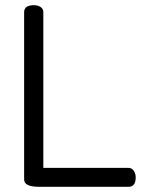

<svg xmlns="http://www.w3.org/2000/svg" viewBox="-20 -720 552 740"><path d="M73 -28V-673Q73 -700 111 -700Q126 -700 136.5 -693Q147 -686 147 -673V-73H475Q488 -73 495.5 -62Q503 -51 503 -36Q503 0 475 0H131Q73 0 73 -28Z"/></svg>

Font: Happy Monkey
Style: Regular
Weight: 400
Version: Version 1.001